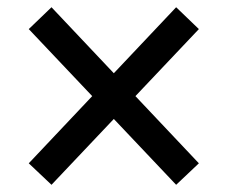

<svg xmlns="http://www.w3.org/2000/svg" viewBox="-20 -600 626 528"><path d="M121.6 -91.8 526.9 -520 464.4 -580.1 59.1 -150.9ZM464.4 -91.8 526.9 -150.9 121.6 -580.1 59.1 -520Z"/></svg>

Font: Cascadia Code PL
Style: Regular
Weight: 400
Monospace: yes
Designer: Aaron Bell
Foundry: Saja Typeworks
Version: Version 2102.003